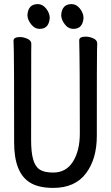

<svg xmlns="http://www.w3.org/2000/svg" viewBox="-20 -894 540 938"><path d="M240 24Q167 24 125 -3Q49 -51 49 -198Q49 -618 47.5 -648Q46 -678 46 -695Q46 -713 78 -713Q95 -713 114 -704.5Q133 -696 133 -680Q133 -668 132.5 -639Q132 -610 132 -210Q132 -150 142 -115Q152 -80 174 -65.5Q196 -51 240 -51Q303 -51 336.5 -104.5Q370 -158 370 -242Q370 -595 367 -697Q367 -715 399 -715Q417 -715 436 -706.5Q455 -698 455 -682Q455 -670 454 -645Q453 -620 453 -230Q453 -117 399.5 -46.5Q346 24 240 24ZM174 -753Q149 -753 131.5 -776Q114 -799 114 -820Q117 -874 165 -874Q188 -874 205.5 -852Q223 -830 223 -806Q219 -753 174 -753ZM339 -753Q313 -753 296 -776Q279 -799 279 -820Q282 -874 330 -874Q353 -874 370.5 -852Q388 -830 388 -806Q384 -753 339 -753Z"/></svg>

Font: LXGW WenKai Mono TC
Style: Bold
Weight: 700
Designer: LXGW / Fontworks Inc.
Foundry: LXGW / Fontworks Inc.
Version: Version 1.330